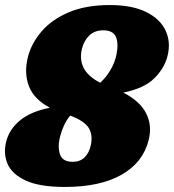

<svg xmlns="http://www.w3.org/2000/svg" viewBox="-20 -730 689 760"><path d="M236.5 10Q137 10 82.2 -15.2Q27.5 -40.5 10 -81.2Q-7.5 -122 4.5 -169.5Q16.5 -218 59 -253.2Q101.5 -288.5 177.5 -303.5Q114.5 -337 94.5 -388.8Q74.5 -440.5 90.5 -504.5Q104 -558 144 -605Q184 -652 251.5 -681Q319 -710 414.5 -710Q502.5 -710 558 -682.8Q613.5 -655.5 635.2 -609.5Q657 -563.5 643 -508Q631 -460 590.8 -420Q550.5 -380 468 -363.5Q533.5 -330 558.2 -282Q583 -234 568.5 -176Q546.5 -87 461.5 -38.5Q376.5 10 236.5 10ZM304.5 -537.5Q294 -495.5 310.8 -461.8Q327.5 -428 376.5 -402.5Q399.5 -423 417 -452.5Q434.5 -482 441 -514Q450 -559 438.5 -584.5Q427 -610 388.5 -610Q355 -610 333.8 -589.8Q312.5 -569.5 304.5 -537.5ZM217.5 -188.5Q207.5 -148.5 217.5 -119Q227.5 -89.5 267.5 -89.5Q297 -89.5 315 -107.2Q333 -125 339.5 -155.5Q348 -194 332 -222.2Q316 -250.5 258 -272.5Q243.5 -255.5 233.2 -233Q223 -210.5 217.5 -188.5Z"/></svg>

Font: Fraunces 144pt SuperSoft Black
Style: Italic
Weight: 900
Italic angle: -16°
Version: Version 1.000;[b76b70a41]